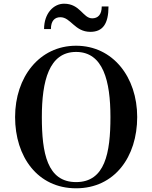

<svg xmlns="http://www.w3.org/2000/svg" viewBox="-20 -1007 822 1037"><path d="M306 -914C362.5 -914 383 -835 468 -835C534.5 -835 566 -877.5 566 -972H529.5C529.5 -927.5 508.5 -908 478 -908C428 -908 413.5 -987 326 -987C269.5 -987 218 -935 218 -850H255C255 -894.5 275.5 -914 306 -914ZM391 10C599 10 721 -160 721 -375C721 -590.5 589.5 -760 391 -760C192.5 -760 61.5 -590.5 61.5 -375C61.5 -160 183.5 10 391 10ZM391 -726.5C537.5 -726.5 576.5 -569 576.5 -375C576.5 -181 547.5 -23.5 391 -23.5C234.5 -23.5 206 -181 206 -375C206 -569 244.5 -726.5 391 -726.5Z"/></svg>

Font: Bodoni* 06pt Medium
Style: Regular
Weight: 500
Version: Version 2.3